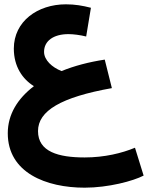

<svg xmlns="http://www.w3.org/2000/svg" viewBox="-20 -598 715 889"><path d="M372 271C482 271 597 240 645 215L605 86C545 111 464 131 372 131C251 131 156 105 156 9C156 -85 263 -148 498 -190L465 -322C392 -311 324 -293 265 -269C221 -286 184 -320 184 -358C184 -408 227 -440 297 -440C319 -440 351 -436 379 -429L401 -562C362 -572 327 -578 285 -578C154 -578 44 -499 44 -373C44 -290 84 -232 137 -199C61 -141 16 -68 16 19C16 202 194 271 372 271Z"/></svg>

Font: Noto Sans Arabic UI
Style: Bold
Weight: 700
Designer: Monotype Design Team, Nadine Chahine and Nizar Qandah
Foundry: Monotype Imaging Inc.
Version: Version 2.010